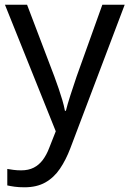

<svg xmlns="http://www.w3.org/2000/svg" viewBox="-20 -556 550 816"><path d="M1 -536H95L211 -231Q221 -204 229.5 -179Q238 -154 245 -130.5Q252 -107 256 -85H260Q266 -110 279 -150.5Q292 -191 306 -232L415 -536H510L279 74Q260 124 234.5 161.5Q209 199 172.5 219.5Q136 240 84 240Q60 240 42 237.5Q24 235 11 232V162Q22 164 37.5 166Q53 168 70 168Q101 168 123.5 156.5Q146 145 162 123.5Q178 102 189 73L217 2Z"/></svg>

Font: uhindi15
Style: Book
Weight: 400
Designer: Jelle Bosma - Monotype Design Team
Foundry: Monotype Imaging Inc.
Version: Version 2.003